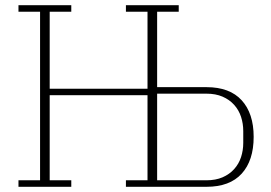

<svg xmlns="http://www.w3.org/2000/svg" viewBox="-20 -718 1040 738"><path d="M51 -25H134V-673H51V-698H254V-673H171V-377H547V-673H464V-698H667V-673H584V-383H774Q863 -383 909 -332.5Q955 -282 955 -192Q955 -101 909 -50.5Q863 0 774 0H464V-25H547V-352H171V-25H254V0H51ZM773 -25Q809 -25 835.5 -36.5Q862 -48 880 -68Q898 -88 906.5 -114Q915 -140 915 -169V-214Q915 -243 906.5 -269Q898 -295 880 -315Q862 -335 835.5 -346.5Q809 -358 773 -358H584V-25Z"/></svg>

Font: IBM Plex Serif ExtraLight
Style: Regular
Weight: 200
Designer: Mike Abbink, Paul van der Laan, Pieter van Rosmalen
Foundry: Bold Monday
Version: Version 2.5